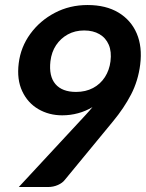

<svg xmlns="http://www.w3.org/2000/svg" viewBox="-20 -752 586 772"><path d="M55.5 0 324.5 -290Q332.4 -298.3 338.8 -305.9Q345.2 -313.5 351.8 -321.3Q324.7 -305 293.8 -296.7Q262.9 -288.3 230.1 -288.3Q176.9 -288.3 134.1 -313.3Q91.3 -338.3 69.3 -385.4Q47.2 -432.4 55.2 -497.2Q63.2 -562.9 101.9 -615.9Q140.6 -669 200.4 -700.4Q260.2 -731.8 332.2 -731.8Q405.7 -731.8 456.3 -701.5Q506.8 -671.1 529.8 -617.4Q552.7 -563.7 543.7 -492.4Q535.5 -427 507.1 -372.3Q478.7 -317.6 434.8 -264.5L240.8 -29Q231.5 -16.6 213 -8.3Q194.5 0 172.3 0ZM285.8 -382.4Q324.4 -382.4 354.2 -398.2Q383.9 -414.1 401.9 -442.1Q419.8 -470.1 424.2 -505.1Q429.2 -544.4 417.3 -572.1Q405.4 -599.8 379.9 -614.6Q354.5 -629.5 318.2 -629.5Q281.6 -629.5 252.6 -613.6Q223.7 -597.6 205.4 -570.2Q187.2 -542.7 182.8 -506Q175.9 -445.4 202.9 -413.9Q229.8 -382.4 285.8 -382.4Z"/></svg>

Font: Aleo
Style: Italic
Weight: 400
Italic angle: -7°
Designer: Alessio Laiso
Foundry: Alessio Laiso
Version: Version 2.001;gftools[0.9.29]